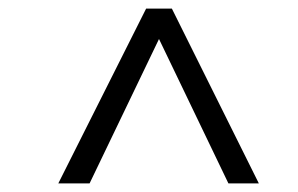

<svg xmlns="http://www.w3.org/2000/svg" viewBox="-20 -688 696 448"><path d="M116 -260 321 -668H381L584 -260H513L351 -597L189 -260Z"/></svg>

Font: Junicode SmExp
Style: Italic
Weight: 400
Width: 6
Italic angle: -11°
Designer: Peter S. Baker
Version: Version 2.205; ttfautohint (v1.8.4)